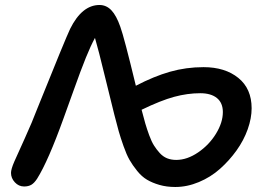

<svg xmlns="http://www.w3.org/2000/svg" viewBox="-20 -765 1061 766"><path d="M679.2 -19Q644.5 -19 616 -27.3Q587.4 -35.6 566.4 -48.1Q545.4 -60.5 527.1 -83.3Q508.8 -106 496.8 -127Q484.9 -147.9 472.9 -181.9Q460.9 -215.8 453.6 -241.5Q446.3 -267.1 436 -308.1Q429.2 -334 400.6 -451.7Q372.1 -569.3 358.9 -613.8Q342.3 -583.5 322.8 -535.4Q303.2 -487.3 272.5 -401.1Q241.7 -314.9 233.9 -293.9Q171.9 -121.6 127.9 -51.8Q116.7 -34.7 105 -27.8Q93.3 -21 76.2 -21Q54.7 -21 39.3 -37.6Q23.9 -54.2 23.9 -75.2Q23.9 -89.8 37.1 -120.4Q50.3 -150.9 78.9 -213.1Q107.4 -275.4 130.9 -336.9Q241.2 -610.8 259.8 -649.9Q307.1 -745.1 377 -745.1Q404.3 -745.1 424.3 -724.1Q444.3 -703.1 460 -658.2Q475.1 -617.2 522 -422.9Q593.8 -460.4 658.2 -478.8Q722.7 -497.1 792 -497.1Q877.9 -497.1 930.9 -454.1Q983.9 -411.1 983.9 -333Q983.9 -293.5 968.3 -249.3Q952.6 -205.1 923.6 -164.6Q894.5 -124 857.4 -91.1Q820.3 -58.1 773.4 -38.6Q726.6 -19 679.2 -19ZM778.8 -393.1Q728 -393.1 674.8 -378.7Q621.6 -364.3 544.9 -327.1Q553.2 -294.4 559.6 -272.7Q565.9 -251 575.2 -225.6Q584.5 -200.2 594.5 -184.3Q604.5 -168.5 617.4 -154.3Q630.4 -140.1 646.7 -133.5Q663.1 -127 683.1 -127Q726.6 -127 770.5 -157Q814.5 -187 841.8 -231.7Q869.1 -276.4 869.1 -317.9Q869.1 -354.5 845.5 -373.8Q821.8 -393.1 778.8 -393.1Z"/></svg>

Font: Shantell Sans Bouncy
Style: Regular
Weight: 500
Designer: Stephen Nixon, Anya Danilova, Shantell Martin
Foundry: Arrow Type
Version: Version 1.006;[9816181b4]